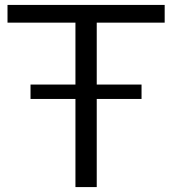

<svg xmlns="http://www.w3.org/2000/svg" viewBox="-20 -760 699 780"><path d="M286.5 0V-358H104V-416.5H286.5V-668H10.5V-740H649V-668H373V-416.5H555V-358H373V0Z"/></svg>

Font: Encode Sans Exp
Style: Regular
Weight: 400
Width: 7
Designer: Multiple Designers
Foundry: Impallari Type
Version: Version 3.002; ttfautohint (v1.8.3) -l 8 -r 50 -G 200 -x 14 